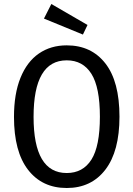

<svg xmlns="http://www.w3.org/2000/svg" viewBox="-20 -928 668 961"><path d="M578 -344Q578 -171 507.5 -79Q437 13 314 13Q191 13 120.5 -78Q50 -169 50 -343Q50 -458 82.5 -538.5Q115 -619 174.5 -660Q234 -701 314 -701Q437 -701 507.5 -610.5Q578 -520 578 -344ZM148 -343Q148 -62 314 -62Q395 -62 437.5 -129Q480 -196 480 -344Q480 -491 437.5 -558.5Q395 -626 314 -626Q148 -626 148 -343ZM418 -803 395 -755 200 -835 237 -908Z"/></svg>

Font: Fira Sans Condensed
Style: Regular
Weight: 400
Width: 3
Designer: bBox Type GmbH & Carrois Corporate GbR & Edenspiekermann AG
Foundry: bBox Type GmbH & Carrois Corporate GbR & Edenspiekermann AG
Version: Version 4.301